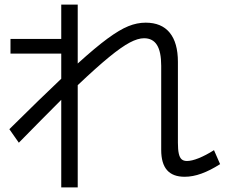

<svg xmlns="http://www.w3.org/2000/svg" viewBox="-20 -770 978 831"><path d="M677.7 -121.1V-485.4Q677.7 -545.9 659.4 -575.2Q641.1 -604.5 603.5 -604.5Q576.7 -604.5 541.3 -585.7Q505.9 -566.9 452.4 -523.2Q398.9 -479.5 316.4 -401.4V41H245.1V-337.9Q157.2 -250 61.5 -152.3L20.5 -210.9Q157.2 -346.2 245.1 -429.2V-538.1H25.4V-601.6H245.1V-750H316.4V-495.1Q394 -565.4 446 -603.5Q498 -641.6 535.6 -656.7Q573.2 -671.9 610.4 -671.9Q679.2 -671.9 714.6 -628.4Q750 -585 750 -502V-152.3Q750 -122.1 753.9 -105Q757.8 -87.9 766.1 -80.6Q774.4 -73.2 789.1 -73.2Q809.6 -73.2 840.1 -85.4Q870.6 -97.7 906.2 -120.1L932.6 -59.6Q889.6 -32.2 851.8 -18.6Q814 -4.9 779.3 -4.9Q728 -4.9 702.9 -33.7Q677.7 -62.5 677.7 -121.1Z"/></svg>

Font: Pretendard
Style: Regular
Weight: 400
Designer: Base glyphs from Inter by Rasmus Andersson; Hangeul glyphs from Noto Sans CJK(Source Han Sans) by Jang Soo-young and Kan
Foundry: Kil Hyung-jin
Version: Version 1.309